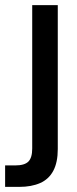

<svg xmlns="http://www.w3.org/2000/svg" viewBox="-53 -516 301 751"><path d="M-33 215V131H7Q43 131 58 116Q73 101 73 65V-496H173V67Q173 119 155.5 152Q138 185 104 200Q70 215 22 215Z"/></svg>

Font: DM Sans 28pt Medium
Style: Regular
Weight: 500
Version: Version 4.004;gftools[0.9.30]